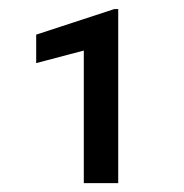

<svg xmlns="http://www.w3.org/2000/svg" viewBox="-20 -731 407 425"><path d="M232.9 -710.9 60.1 -654.3V-591.3L165.5 -619.1V-325.7H241.7V-710.9Z"/></svg>

Font: Vazirmatn
Style: Regular
Weight: 400
Designer: Saber Rastikerdar
Foundry: Saber Rastikerdar
Version: Version 33.003